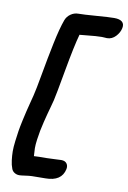

<svg xmlns="http://www.w3.org/2000/svg" viewBox="-113 -884 809 1217"><g transform="rotate(10 291.5 -275.0)"><path d="M100.1 268.1Q83 268.1 68.8 259Q54.7 250 49.8 234.9Q41 212.9 37.4 183.3Q33.7 153.8 33.4 126.2Q33.2 98.6 38.1 59.3Q43 20 47.1 -6.6Q51.3 -33.2 60.5 -75.9Q69.8 -118.7 74.7 -138.2Q79.6 -157.7 89.8 -198.2Q100.1 -238.8 102.1 -246.1Q111.8 -284.2 130.1 -387.9Q148.4 -491.7 169.2 -591.8Q189.9 -691.9 210.9 -749Q220.2 -773.9 242.7 -789.6Q265.1 -805.2 291 -805.2Q324.7 -805.2 405.8 -811.5Q486.8 -817.9 521 -817.9Q556.2 -817.9 571.8 -804Q587.4 -790 582 -764.2Q576.2 -734.4 552.5 -709.2Q528.8 -684.1 497.1 -684.1Q491.2 -684.1 481 -685.1Q470.7 -686 463.9 -686Q446.3 -686 423.1 -684.3Q399.9 -682.6 367.9 -679.2Q335.9 -675.8 321.8 -674.8Q300.3 -598.1 271.2 -434.8Q242.2 -271.5 233.9 -237.8Q230.5 -223.6 222.9 -196.3Q215.3 -168.9 209.2 -146.5Q203.1 -124 195.1 -91.1Q187 -58.1 182.1 -32.7Q177.2 -7.3 172.6 25.6Q168 58.6 168.2 81.8Q168.5 105 170.9 132.8Q196.8 130.9 252.9 130.9Q272 130.9 303.7 128.9Q335.4 127 346.2 127Q370.1 127 381.3 141.4Q392.6 155.8 388.2 178.2Q371.1 258.8 267.1 258.8Q193.4 258.8 180.2 259.8Q163.1 260.3 137.2 264.2Q111.3 268.1 100.1 268.1Z"/></g></svg>

Font: Shantell Sans Normal
Style: Italic
Weight: 600
Italic angle: -11.31°
Designer: Stephen Nixon, Anya Danilova, Shantell Martin
Foundry: Arrow Type
Version: Version 1.006;[559af2be0]